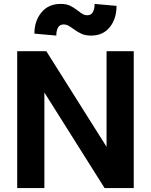

<svg xmlns="http://www.w3.org/2000/svg" viewBox="-20 -962 772 982"><path d="M68 -700H217L549 -173L525 -166V-700H664V0H515L183 -527L207 -534V0H68ZM354 -815Q339 -826 328.5 -831.5Q318 -837 306 -837Q286 -837 277 -821.5Q268 -806 268 -780L156 -790Q156 -855 192 -898.5Q228 -942 290 -942Q319 -942 338 -933Q357 -924 379 -907Q396 -894 405 -889Q414 -884 426 -884Q446 -884 455 -900Q464 -916 464 -942L576 -932Q576 -866 541.5 -823Q507 -780 446 -780Q417 -780 397 -789Q377 -798 354 -815Z"/></svg>

Font: Uncut Sans Variable
Style: Regular
Weight: 400
Designer: Kasper Nordkvist
Foundry: UNCUT.wtf
Version: Version 1.303;Glyphs 3.1.2 (3151)